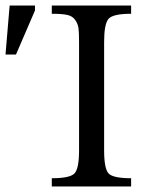

<svg xmlns="http://www.w3.org/2000/svg" viewBox="-46 -677 544 697"><path d="M241 -131V-525Q241 -559 239 -574.5Q237 -590 227 -604.5Q217 -619 197.5 -623Q178 -627 142 -627V-657H430V-627Q363 -627 347.5 -608Q332 -589 332 -525V-131Q332 -65 348 -47.5Q364 -30 430 -30V0H142V-30Q208 -30 224.5 -47.5Q241 -65 241 -131ZM-26 -479 -11 -657H81V-639L12 -479Z"/></svg>

Font: myMathFont
Style: Regular
Weight: 400
Designer: Ross Mills, John Hudson & Paul Hanslow, Tiro Typeworks Ltd; with prior portions MicroPress Inc., and Coen Hoffman. Math 
Foundry: Tiro Typeworks Ltd
Version: Version 2.13 b171